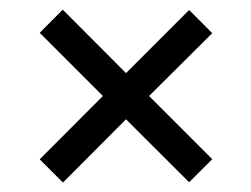

<svg xmlns="http://www.w3.org/2000/svg" viewBox="-20 -495 530 405"><path d="M378.9 -473.9 245.8 -340.8 112.3 -474.6 63.7 -425.8 197 -292.5 63.7 -158.9 112.8 -109.9 245.8 -243.4 378.9 -110.6 427.7 -159.2 294.4 -292.5 427.7 -425Z"/></svg>

Font: Estedad-FD-VF Thin
Style: Regular
Weight: 100
Designer: Amin Abedi
Version: Version 5.0